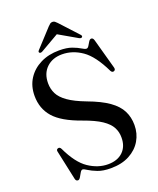

<svg xmlns="http://www.w3.org/2000/svg" viewBox="-161 -973 894 1084"><g transform="rotate(-20 286.5 -431.0)"><path d="M315 13.5Q268.5 13.5 237.2 1.2Q206 -11 187.5 -23Q169 -35 162 -35Q154 -35 147 -22.8Q140 -10.5 132.8 1.8Q125.5 14 117.5 14Q105 14 102 -1L64 -178Q61 -190.5 72 -194.5Q83.5 -198.5 90.5 -185Q136 -88.5 192.2 -50.8Q248.5 -13 308.5 -13Q365 -13 397.8 -44.2Q430.5 -75.5 430.5 -129Q431 -162 416.2 -190.2Q401.5 -218.5 363.8 -244Q326 -269.5 256 -294.5Q142.5 -334.5 96 -387.8Q49.5 -441 49.5 -517.5Q49.5 -576 77.5 -619.5Q105.5 -663 154.5 -687.5Q203.5 -712 267 -712Q313 -712 342.8 -701Q372.5 -690 390 -679Q407.5 -668 416.5 -668Q425 -668 431.5 -679.2Q438 -690.5 445 -701.5Q452 -712.5 460.5 -712.5Q471.5 -712.5 476 -696L526 -515Q530 -500 518.5 -495.5Q507 -491.5 500 -504.5Q450.5 -607.5 394 -646.5Q337.5 -685.5 274.5 -685.5Q217 -685.5 181.2 -651.2Q145.5 -617 145.5 -558.5Q145.5 -524.5 160 -495.2Q174.5 -466 211.5 -439.8Q248.5 -413.5 315.5 -388Q394 -359 439.5 -326.8Q485 -294.5 504.2 -256.2Q523.5 -218 523.5 -171Q523.5 -120 499 -78.2Q474.5 -36.5 428 -11.5Q381.5 13.5 315 13.5ZM413.5 -737Q407.5 -732.5 396 -739L286.5 -802L177.5 -739Q166 -732.5 159.5 -737Q152 -743 161 -752.5L260 -860Q267 -867.5 272.8 -871.8Q278.5 -876 287 -876Q295 -876 300.8 -871.8Q306.5 -867.5 313.5 -860L412.5 -752.5Q421 -743 413.5 -737Z"/></g></svg>

Font: Fraunces 72pt S000
Style: Regular
Weight: 400
Version: Version 1.000; ttfautohint (v1.8.3)